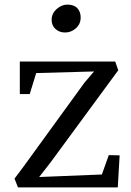

<svg xmlns="http://www.w3.org/2000/svg" viewBox="-20 -813 567 833"><path d="M43 0ZM493 -508 199 -108 150 -45 422 -56 452 -140 499 -139 491 0H58L43 -38L79 -86L347 -455L388 -503L137 -496L109 -405H66V-546H480ZM330 -737Q330 -709 309.5 -690.5Q289 -672 262 -672Q238 -672 221 -687Q204 -702 204 -727Q204 -754 225.5 -773.5Q247 -793 272 -793Q301 -793 315.5 -777.5Q330 -762 330 -737Z"/></svg>

Font: Martel
Style: Regular
Weight: 400
Designer: Dan Reynolds
Foundry: Dan Reynolds
Version: Version 1.001; ttfautohint (v1.1) -l 5 -r 5 -G 72 -x 0 -D la